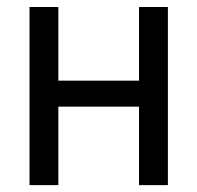

<svg xmlns="http://www.w3.org/2000/svg" viewBox="-20 -539 575 559"><path d="M65.9 0V-518.6H149.9V-304.2H384.8V-518.6H468.8V0H384.8V-228.5H149.9V0Z"/></svg>

Font: Arian AMU
Style: Regular
Weight: 400
Designer: Ruben Hakobyan (Tarumian)
Foundry: Ruben Hakobyan (Tarumian)
Version: Version 4.003